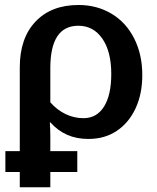

<svg xmlns="http://www.w3.org/2000/svg" viewBox="-20 -559 642 786"><path d="M562.5 -252Q562.5 -174.3 534.9 -115.2Q507.3 -56.2 458 -23.2Q408.7 9.8 341.8 9.8Q293.5 9.8 255.1 -7.1Q216.8 -23.9 186 -58.1H184.1Q185.1 -43.5 185.5 -29.1Q186 -14.6 186 0V59.6H296.4V145H186V207.5H61V145H2V59.6H61V-283.7Q61 -402.8 125.5 -470.7Q189.9 -538.6 301.8 -538.6Q376.5 -538.6 436.5 -502.9Q496.1 -467.3 529.3 -401.6Q562.5 -335.9 562.5 -252ZM435.5 -256.3Q435.5 -348.1 398.9 -400.9Q362.3 -453.6 300.8 -453.6Q186 -453.6 186 -280.3V-140.1Q213.9 -108.4 248.8 -91.8Q283.7 -75.2 321.8 -75.2Q376 -75.2 405.8 -122.6Q435.5 -169.9 435.5 -256.3Z"/></svg>

Font: Arimo SemiBold
Style: Regular
Weight: 600
Designer: Steve Matteson
Foundry: Monotype Imaging Inc.
Version: Version 1.33